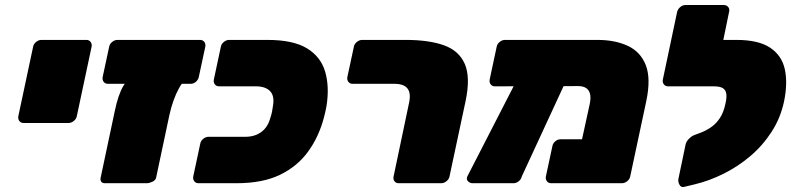

<svg xmlns="http://www.w3.org/2000/svg" viewBox="-20 -730 3152 765"><path d="M74 -240Q63 -240 57 -248Q51 -256 53 -267L112 -544Q114 -555 124 -563Q134 -571 145 -571H324Q335 -571 341 -563Q347 -555 345 -544L286 -267Q284 -256 274 -248Q264 -240 253 -240Z M398 0Q388 0 383.5 -6Q379 -12 381 -22L437 -286Q451 -354 472 -388.5Q493 -423 530 -423H743Q718 -423 693.5 -379Q669 -335 655 -272L602 -22Q600 -12 587.5 -6Q575 0 565 0ZM410 -396Q399 -396 393 -404Q387 -412 389 -423L415 -544Q417 -555 427 -563Q437 -571 448 -571H777Q788 -571 794 -563Q800 -555 798 -544L772 -423Q770 -413 761 -404.5Q752 -396 739 -396Z M771 0Q760 0 754 -8Q748 -16 750 -27L778 -158Q780 -169 790 -177Q800 -185 811 -185H958Q995 -185 1021 -204Q1047 -223 1057 -260Q1062 -275 1064 -285.5Q1066 -296 1068 -311Q1074 -349 1055.5 -367.5Q1037 -386 1000 -386H853Q842 -386 836 -394Q830 -402 832 -413L860 -544Q862 -555 872 -563Q882 -571 893 -571H1045Q1148 -571 1203 -537.5Q1258 -504 1275.5 -444.5Q1293 -385 1281 -308Q1278 -293 1276.5 -285.5Q1275 -278 1271 -263Q1251 -186 1208 -126.5Q1165 -67 1095.5 -33.5Q1026 0 923 0Z M1569 0Q1558 0 1552 -7.5Q1546 -15 1548 -26L1610 -321Q1618 -359 1603.5 -377.5Q1589 -396 1552 -396H1385Q1374 -396 1368 -404Q1362 -412 1364 -423L1390 -544Q1392 -555 1402 -563Q1412 -571 1423 -571H1596Q1689 -571 1749 -549.5Q1809 -528 1832 -475Q1855 -422 1835 -327L1771 -27Q1769 -16 1759 -8Q1749 0 1738 0Z M2284 -387 1952 -386Q1941 -386 1935 -394Q1929 -402 1931 -413L1959 -544Q1961 -555 1971 -563Q1981 -571 1992 -571H2360Q2430 -571 2481 -547.5Q2532 -524 2553 -470.5Q2574 -417 2555 -327L2491 -27Q2489 -16 2479 -8Q2469 0 2458 0H2176Q2165 0 2159 -8Q2153 -16 2155 -27L2181 -148Q2183 -159 2192.5 -167Q2202 -175 2213 -175H2299L2330 -317Q2335 -342 2330.5 -357.5Q2326 -373 2314 -380Q2302 -387 2284 -387ZM1863 0Q1852 0 1844.5 -8Q1837 -16 1842 -27L2051 -434Q2056 -445 2064.5 -453Q2073 -461 2084 -461H2225Q2236 -461 2243 -450.5Q2250 -440 2245 -429L2059 -27Q2057 -16 2047 -8Q2037 0 2026 0Z M2704 15Q2693 17 2687 5.5Q2681 -6 2683 -17L2712 -156Q2715 -167 2725.5 -177.5Q2736 -188 2747 -192L2776 -203Q2796 -211 2815 -224.5Q2834 -238 2848.5 -260Q2863 -282 2870 -315Q2876 -340 2874 -355.5Q2872 -371 2860.5 -378.5Q2849 -386 2824 -386H2807Q2797 -386 2790.5 -394Q2784 -402 2786 -413L2814 -546Q2816 -556 2826.5 -563.5Q2837 -571 2847 -571H2914Q3002 -571 3048.5 -540Q3095 -509 3107 -454Q3119 -399 3104 -326Q3090 -260 3054.5 -205Q3019 -150 2969.5 -108Q2920 -66 2862.5 -37.5Q2805 -9 2746 5ZM2853 -386H2642Q2631 -386 2625 -394Q2619 -402 2621 -413L2678 -683Q2681 -694 2690.5 -702Q2700 -710 2711 -710H2864Q2875 -710 2881.5 -702Q2888 -694 2885 -683L2862 -571H2893Z"/></svg>

Font: Rubik Black
Style: Italic
Weight: 900
Italic angle: -12°
Designer: Hubert and Fischer
Foundry: Hubert and Fischer
Version: Version 2.300;gftools[0.9.30]